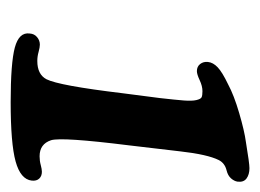

<svg xmlns="http://www.w3.org/2000/svg" viewBox="-85 -728 499 369"><g transform="rotate(90 164.5 -543.5)"><path d="M159.2 -529.8 168.5 -601.6Q171.9 -631.8 173.1 -647.2Q174.3 -662.6 172.4 -671.1Q170.4 -679.7 167 -681.4Q163.6 -683.1 155.3 -683.1Q145.5 -683.1 134 -677.7Q122.6 -672.4 116.7 -672.4Q107.9 -672.4 103 -678.7Q98.1 -685.1 99.1 -693.8Q100.1 -703.6 109.4 -712.4Q118.7 -721.2 142.1 -732.4Q163.1 -743.7 197.3 -753.7Q231.4 -763.7 252.9 -766.6Q293.9 -773.4 303.2 -773.4Q315.4 -773.4 323 -767.8Q330.6 -762.2 329.1 -750.5Q328.1 -744.1 322.8 -738Q317.4 -731.9 307.6 -729.5Q293.5 -726.1 287.6 -714.4Q276.9 -692.9 271 -641.1L259.3 -541.5Q243.2 -412.6 249.5 -392.1Q256.8 -370.1 280.3 -370.1Q289.1 -370.1 297.1 -372.3Q305.2 -374.5 310.1 -374.5Q318.4 -374.5 323.2 -369.4Q328.1 -364.3 327.1 -355Q324.7 -333.5 290.3 -324Q255.9 -314.5 176.3 -314.5Q101.1 -314.5 71.3 -322.5Q41.5 -330.6 44.4 -351.1Q44.9 -359.9 51.3 -365.2Q57.6 -370.6 65.9 -370.6Q70.8 -370.6 79.6 -368.2Q88.4 -365.7 97.2 -365.7Q123 -365.7 132.3 -383.3Q144.5 -407.2 159.2 -529.8Z"/></g></svg>

Font: Cooper* SemiBold
Style: Italic
Weight: 600
Italic angle: -7°
Designer: Owen Earl
Foundry: indestructible type*
Version: Version 0.001